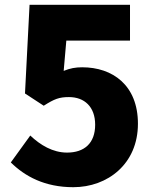

<svg xmlns="http://www.w3.org/2000/svg" viewBox="-20 -765 649 799"><path d="M285 14C428 14 554 -83 554 -250C554 -411 448 -485 322 -485C294 -485 272 -481 245 -470L256 -596H521V-745H103L84 -376L162 -325C206 -353 226 -361 267 -361C331 -361 376 -321 376 -246C376 -169 331 -130 259 -130C200 -130 148 -161 106 -201L25 -89C84 -31 166 14 285 14Z"/></svg>

Font: Noto Sans JP Black
Style: Regular
Weight: 900
Designer: Ryoko NISHIZUKA  (kana, bopomofo & ideographs); Paul D. Hunt (Latin, Greek & Cyrillic); Sandoll Communications , Soo-you
Foundry: Adobe
Version: Version 2.002;hotconv 1.0.116;makeotfexe 2.5.65601